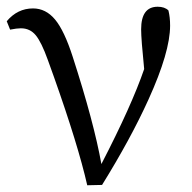

<svg xmlns="http://www.w3.org/2000/svg" viewBox="-20 -548 569 570"><path d="M239 2Q212 -117 140 -320Q128 -353 122 -370Q103 -423 86 -443.5Q69 -464 42 -464Q30 -464 10 -460L0 -485Q32 -523 78 -523Q116 -523 143.5 -490Q171 -457 196 -379Q259 -184 281 -61Q371 -235 408 -343Q399 -432 399 -461Q399 -528 448 -528Q469 -528 480 -517Q485 -497 485 -472Q485 -394 421 -253Q368 -136 283 1Z"/></svg>

Font: Cactus Classical Serif
Style: Regular
Weight: 400
Designer: Henry Chan (via Glyphwiki)、田海東、宇文滿月
Foundry: Moonlit Owen
Version: Version 1.000